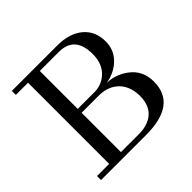

<svg xmlns="http://www.w3.org/2000/svg" viewBox="-167 -869 1049 1049"><g transform="rotate(-45 357.0 -344.5)"><path d="M637 -173Q635 0 400 0H52V-31H146V-658H52V-689H402Q497 -689 551.5 -643Q606 -597 606 -518Q606 -453 562 -409Q518 -365 449 -353Q515 -352 570 -312Q639 -262 637 -173ZM507 -519Q507 -658 384 -658H237V-365H368Q416 -365 456 -397Q507 -439 507 -519ZM528 -176Q526 -262 471 -304Q430 -335 369 -335H237V-31H377Q434 -31 474 -57Q528 -93 528 -176Z"/></g></svg>

Font: GFS Didot
Style: Regular
Weight: 400
Designer: Takis Katsoulidis and George D. Matthiopoulos
Foundry: Takis Katsoulidis and George D. Matthiopoulos
Version: Version 1.0